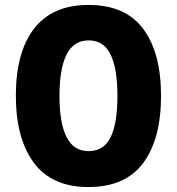

<svg xmlns="http://www.w3.org/2000/svg" viewBox="-20 -745 714 775"><path d="M630 -358Q630 -184 558 -87Q486 10 337 10Q190 10 117 -87.5Q44 -185 44 -359Q44 -534 117.5 -629.5Q191 -725 338 -725Q486 -725 558 -628.5Q630 -532 630 -358ZM220 -358Q220 -249 248.5 -192Q277 -135 337 -135Q399 -135 426.5 -191Q454 -247 454 -358Q454 -469 426 -525.5Q398 -582 338 -582Q277 -582 248.5 -524.5Q220 -467 220 -358Z"/></svg>

Font: Noto Sans Bengali Condensed ExtraBold
Style: Regular
Weight: 800
Width: 3
Designer: Joana Ranito - Universal Thirst; Jelle Bosma - Monotype Design Team
Foundry: Universal Thirst ehf.
Version: Version 3.000; ttfautohint (v1.8.4.7-5d5b)